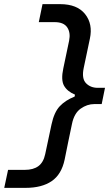

<svg xmlns="http://www.w3.org/2000/svg" viewBox="-78 -789 527 928"><path d="M-57.5 119 -39 32H42Q83 32 107.5 14Q132 -4 140.5 -44L171 -187.5Q183.5 -246.5 210.8 -275.5Q238 -304.5 282.5 -322L284.5 -331.5Q246.5 -347.5 231.2 -375.2Q216 -403 228 -458.5L256 -592Q264 -631 247 -656.5Q230 -682 186.5 -682H109.5L127.5 -769H212.5Q295 -769 333.2 -721Q371.5 -673 356.5 -602.5Q349 -566.5 341.5 -531.2Q334 -496 326.5 -460Q316 -409 337.8 -386.8Q359.5 -364.5 394.5 -364.5H429.5L413.5 -286H378Q343 -286 311.8 -263.8Q280.5 -241.5 270 -190.5Q261 -148.5 252 -104.5Q243 -60.5 234.5 -18Q219.5 54 171.8 86.5Q124 119 45.5 119Z"/></svg>

Font: Commissioner Medium
Style: Italic
Weight: 500
Italic angle: -12°
Designer: Kostas Bartsokas
Foundry: Kostas Bartsokas
Version: Version 1.000; ttfautohint (v1.8.3)